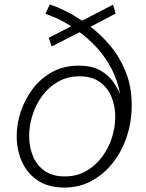

<svg xmlns="http://www.w3.org/2000/svg" viewBox="-20 -833 655 863"><path d="M270 10Q196 10 148.5 -22.5Q101 -55 78 -107.5Q55 -160 55 -220Q55 -277 74 -333Q93 -389 128.5 -435.5Q164 -482 216 -510Q268 -538 334 -538Q392 -538 429 -517.5Q466 -497 487.5 -467Q509 -437 520 -409Q508 -475 479.5 -527.5Q451 -580 414 -620Q377 -660 338 -688L212 -624L199 -663L300 -715Q252 -745 218 -758Q184 -771 184 -771L204 -813Q204 -813 224.5 -805.5Q245 -798 277.5 -782Q310 -766 349 -740L488 -812L500 -772L387 -713Q433 -678 475.5 -627.5Q518 -577 545 -510.5Q572 -444 572 -360Q572 -286 550 -219.5Q528 -153 487.5 -101.5Q447 -50 392 -20Q337 10 270 10ZM271 -40Q325 -40 367 -64Q409 -88 438.5 -127.5Q468 -167 483 -214Q498 -261 498 -308Q498 -356 481 -397.5Q464 -439 428.5 -464.5Q393 -490 337 -490Q284 -490 241.5 -466Q199 -442 170 -402.5Q141 -363 126 -315.5Q111 -268 111 -222Q111 -173 128 -131.5Q145 -90 180.5 -65Q216 -40 271 -40Z"/></svg>

Font: Be Vietnam Pro ExtraLight
Style: Italic
Weight: 200
Italic angle: -12°
Designer: Lam Bao, Tony Le, Vietanh Nguyen
Foundry: Yellow Type Foundry
Version: Version 1.002; ttfautohint (v1.8.3)